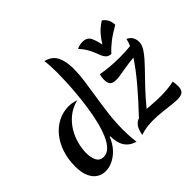

<svg xmlns="http://www.w3.org/2000/svg" viewBox="-210 -1235 1532 1532"><g transform="rotate(-45 555.5 -469.5)"><path d="M403 -162Q370 -80 309.5 -34.5Q249 11 185 11Q146 11 113 -10Q80 -31 60 -75.5Q40 -120 40 -188Q40 -270 63 -339Q86 -408 127.5 -459Q169 -510 224.5 -538Q280 -566 344 -566Q366 -566 387.5 -561.5Q409 -557 426 -550Q359 -534 312 -495.5Q265 -457 235 -406.5Q205 -356 191.5 -302.5Q178 -249 178 -202Q178 -150 196 -115.5Q214 -81 255 -81Q294 -81 324 -111.5Q354 -142 376.5 -194.5Q399 -247 415 -313.5Q431 -380 441.5 -452Q452 -524 458 -593.5Q464 -663 466.5 -722.5Q469 -782 469 -822Q469 -861 467 -895.5Q465 -930 461 -957Q531 -940 557.5 -885Q584 -830 584 -750Q584 -690 574 -617.5Q564 -545 551 -464Q538 -383 527.5 -296.5Q517 -210 517 -122Q517 -51 526 18Q480 4 454.5 -22.5Q429 -49 419 -85Q409 -121 408 -162ZM700 -570Q799 -552 906 -552Q967 -552 1029 -558Q1044 -591 1049 -619Q1078 -606 1091.5 -583Q1105 -560 1105 -527Q1105 -494 1074.5 -451Q1044 -408 993.5 -356Q943 -304 884 -242Q825 -180 768 -110Q805 -108 842.5 -105Q880 -102 920 -102Q956 -102 994 -105.5Q1032 -109 1070 -117Q1075 -87 1075 -60Q1075 -26 1058.5 -7.5Q1042 11 995 11Q971 11 929 6Q887 1 837.5 -4.5Q788 -10 741 -10Q702 -10 667 -5Q632 0 597 12Q606 -38 624 -64.5Q642 -91 672 -101Q774 -208 853.5 -302.5Q933 -397 983 -474Q938 -471 896 -464Q854 -457 819 -451Q784 -445 762 -445Q723 -445 707.5 -461.5Q692 -478 692 -517Q692 -541 700 -570ZM1015 -863Q1022 -858 1034 -846.5Q1046 -835 1055.5 -814.5Q1065 -794 1066 -762Q999 -724 955.5 -690Q912 -656 879 -619Q853 -621 838.5 -633.5Q824 -646 815 -666.5Q806 -687 796 -713.5Q786 -740 768.5 -771Q751 -802 720 -836Q739 -845 754.5 -848Q770 -851 787 -851Q827 -851 846.5 -824.5Q866 -798 882 -723Q904 -760 933.5 -794.5Q963 -829 1015 -863Z"/></g></svg>

Font: Merienda SemiBold
Style: Regular
Weight: 600
Designer: Eduardo Rodriguez Tunni
Foundry: Eduardo Rodriguez Tunni
Version: Version 2.001; ttfautohint (v1.8.4.7-5d5b)